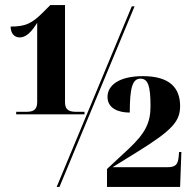

<svg xmlns="http://www.w3.org/2000/svg" viewBox="-20 -739 757 759"><path d="M44 -287H314V-297H283C258 -297 237 -301 237 -335V-719H179L151 -691C106 -646 81 -634 22 -634C22 -607 37 -591 58 -591C83 -591 105 -613 127 -649V-335C127 -301 107 -297 82 -297H44ZM204 0H215L512 -714H501ZM403 0H692L697 -138H688L686 -117C683 -87 672 -78 641 -78H425L525 -140C664 -226 692 -261 692 -320C692 -393 649 -438 545 -438C451 -438 405 -402 405 -356C405 -311 447 -294 493 -294C493 -393 504 -428 535 -428C565 -428 575 -400 575 -319C575 -253 554 -212 488 -150L403 -71Z"/></svg>

Font: Noto Serif Display ExtraCondensed Black
Style: Regular
Weight: 900
Width: 2
Designer: Monotype Design Team
Foundry: Monotype Imaging Inc.
Version: Version 2.009